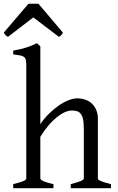

<svg xmlns="http://www.w3.org/2000/svg" viewBox="-42 -982 614 1002"><path d="M286.6 -811.5Q280.8 -802.2 277.3 -797.9Q273.9 -793.5 265.6 -789.6L131.8 -891.1L-0.5 -789.6Q-4.4 -791.5 -7.1 -793.5Q-9.8 -795.4 -12 -797.9Q-14.2 -800.3 -16.6 -803.7Q-19 -807.1 -22.5 -811.5L106.4 -962.4H158.7ZM327.1 0V-21Q362.3 -30.3 378.9 -37.1Q395.5 -43.9 395.5 -50.8V-309.1Q395.5 -338.9 391.8 -357.4Q388.2 -376 380.4 -386.7Q372.6 -397.5 360.8 -401.4Q349.1 -405.3 333 -405.3Q315.9 -405.3 296.1 -396.5Q276.4 -387.7 254.9 -370.6Q233.4 -353.5 211.4 -327.9Q189.5 -302.2 168.5 -268.1V-50.8Q168.5 -43.5 186.8 -35.6Q205.1 -27.8 236.8 -21V0H26.9V-21Q59.1 -29.3 77.1 -35.9Q95.2 -42.5 95.2 -50.8V-633.8Q95.2 -654.3 93.5 -665.8Q91.8 -677.2 84.7 -683.6Q77.6 -689.9 64 -692.6Q50.3 -695.3 26.9 -698.2V-717.8Q47.4 -721.7 64.2 -725.6Q81.1 -729.5 95.5 -734.1Q109.9 -738.8 123 -744.1Q136.2 -749.5 150.4 -756.8L168.5 -740.2V-334Q189.5 -365.2 215.1 -390.1Q240.7 -415 266.6 -432.6Q292.5 -450.2 317.1 -459.5Q341.8 -468.8 360.8 -468.8Q381.8 -468.8 401.4 -462.4Q420.9 -456.1 435.8 -442.9Q450.7 -429.7 459.7 -409.4Q468.8 -389.2 468.8 -361.8V-50.8Q468.8 -43.9 483.6 -37.4Q498.5 -30.8 537.1 -21V0Z"/></svg>

Font: Gentium Plus APac
Style: Regular
Weight: 400
Designer: J. Victor Gaultney, Annie Olsen, Iska Routamaa, Becca Hirsbrunner
Foundry: SIL International
Version: Version 5.000